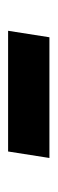

<svg xmlns="http://www.w3.org/2000/svg" viewBox="146 -506 142 474"><g transform="rotate(-90 217.0 -269.0)"><path d="M64 -218 80 -320H378L362 -218Z"/></g></svg>

Font: Nunito Sans 10pt
Style: Bold Italic
Weight: 700
Italic angle: -9°
Designer: Vernon Adams
Foundry: Vernon Adams
Version: Version 3.101;gftools[0.9.27]